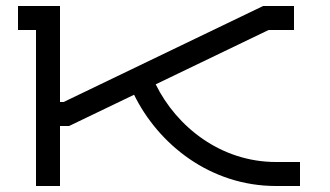

<svg xmlns="http://www.w3.org/2000/svg" viewBox="-20 -620 1100 640"><path d="M100 0H180V-200H210.3L426.9 -304.2C508 -139 680.6 0 900 0H980V-80H900C716.5 -80 568.9 -196.9 499 -338.9L875.3 -520H960V-600H857.1L192.1 -280H180V-600H40V-520H100Z"/></svg>

Font: KetosagCBd
Style: Regular
Weight: 500
Designer: gluk
Foundry: gluk
Version: Version 00.0024